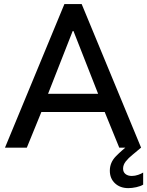

<svg xmlns="http://www.w3.org/2000/svg" viewBox="-20 -740 737 962"><path d="M4.9 0 302.7 -719.7H389.2L687 0H577.6L492.7 -208L481 -246.1L348.1 -584.5H344.2L211.4 -246.1L199.2 -208L114.3 0ZM150.4 -178.7V-270H542V-178.7ZM623 202.6Q582 202.6 556.2 178.5Q530.3 154.3 530.3 115.2Q530.3 74.2 560.5 43.2Q590.8 12.2 631.8 -19L686.5 0Q665 18.6 644.3 35.2Q623.5 51.8 610.1 68.8Q596.7 85.9 596.7 105Q596.7 122.1 608.6 131.8Q620.6 141.6 640.6 141.6Q656.2 141.6 672.4 136Q688.5 130.4 697.3 124.5V185.1Q685.1 192.9 663.3 197.8Q641.6 202.6 623 202.6Z"/></svg>

Font: Reddit Sans Medium
Style: Regular
Weight: 500
Designer: Stephen Hutchings
Foundry: Reddit
Version: Version 1.014